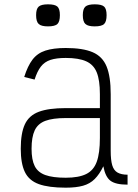

<svg xmlns="http://www.w3.org/2000/svg" viewBox="-20 -854 640 888"><path d="M284 14Q205 14 159.5 -2.5Q114 -19 95 -58.5Q76 -98 76 -166Q76 -238 95 -279Q114 -320 159.5 -337Q205 -354 284 -354H442V-419Q442 -483 427.5 -519Q413 -555 378.5 -570.5Q344 -586 284 -586Q241 -586 213.5 -577Q186 -568 169 -546Q152 -524 140 -486L92 -498Q108 -549 130.5 -578.5Q153 -608 190 -620Q227 -632 284 -632Q363 -632 408.5 -612.5Q454 -593 473 -546.5Q492 -500 492 -419V-156Q492 -114 499 -90Q506 -66 523.5 -56Q541 -46 570 -46V0Q515 0 491 -18Q467 -36 458 -85Q440 -48 418 -26Q396 -4 364 5Q332 14 284 14ZM284 -32Q344 -32 378.5 -49Q413 -66 427.5 -106Q442 -146 442 -216V-308H284Q224 -308 189.5 -295Q155 -282 140.5 -251Q126 -220 126 -166Q126 -115 140.5 -86Q155 -57 189.5 -44.5Q224 -32 284 -32ZM418 -732Q387 -732 375 -743Q363 -754 363 -784Q363 -813 375 -823.5Q387 -834 418 -834Q450 -834 461.5 -823.5Q473 -813 473 -784Q473 -754 461.5 -743Q450 -732 418 -732ZM202 -732Q171 -732 159 -743Q147 -754 147 -784Q147 -813 159 -823.5Q171 -834 202 -834Q234 -834 245.5 -823.5Q257 -813 257 -784Q257 -754 245.5 -743Q234 -732 202 -732Z"/></svg>

Font: Victor Mono Thin
Style: Regular
Weight: 100
Monospace: yes
Designer: Rune Bjørnerås
Version: Version 1.561;gftools[0.9.30]